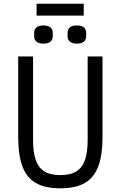

<svg xmlns="http://www.w3.org/2000/svg" viewBox="-20 -1002 651 1034"><path d="M78 -698H158V-246Q158 -184 172 -142Q186 -100 218 -79.5Q250 -59 305 -59Q360 -59 392 -79.5Q424 -100 438 -142Q452 -184 452 -246V-698H532V-262Q532 -169 510 -108Q488 -47 438.5 -17.5Q389 12 305 12Q221 12 171.5 -17.5Q122 -47 100 -108Q78 -169 78 -262ZM177 -918V-982H431V-918ZM214 -767Q189 -767 176.5 -777.5Q164 -788 164 -807V-825Q164 -844 176.5 -854.5Q189 -865 214 -865Q239 -865 251.5 -854.5Q264 -844 264 -825V-807Q264 -788 251.5 -777.5Q239 -767 214 -767ZM394 -767Q369 -767 356.5 -777.5Q344 -788 344 -807V-825Q344 -844 356.5 -854.5Q369 -865 394 -865Q419 -865 431.5 -854.5Q444 -844 444 -825V-807Q444 -788 431.5 -777.5Q419 -767 394 -767Z"/></svg>

Font: IBM Plex Sans Condensed
Style: Regular
Weight: 400
Width: 3
Designer: Mike Abbink, Paul van der Laan, Pieter van Rosmalen
Foundry: Bold Monday
Version: Version 3.201